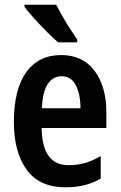

<svg xmlns="http://www.w3.org/2000/svg" viewBox="-20 -786 516 816"><path d="M240 -552Q332 -552 382 -485Q432 -418 432 -308V-242H157Q159 -84 271 -84Q308 -84 340.5 -93Q373 -102 408 -123V-27Q375 -8 339 1Q303 10 257 10Q148 10 93.5 -64.5Q39 -139 39 -268Q39 -406 91.5 -479Q144 -552 240 -552ZM242 -462Q205 -462 183 -429Q161 -396 158 -326H322Q322 -386 302 -424Q282 -462 242 -462ZM219 -766Q230 -744 246 -716Q262 -688 279 -662Q296 -636 308 -618V-606H227Q208 -622 179.5 -650.5Q151 -679 124.5 -708.5Q98 -738 84 -757V-766Z"/></svg>

Font: Noto Sans Disp Cond SemBd
Style: Regular
Weight: 600
Width: 3
Designer: Monotype Design Team
Foundry: Monotype Imaging Inc.
Version: Version 2.000;GOOG;noto-source:20170915:90ef993387c0; ttfaut